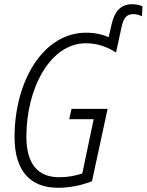

<svg xmlns="http://www.w3.org/2000/svg" viewBox="-20 -880 695 910"><path d="M255 10C313 10 367 -2 416 -21L490 -364H319L308 -315H424L370 -58C339 -47 301 -40 261 -40C160 -40 105 -102 105 -233C105 -460 217 -675 387 -675C439 -675 487 -659 530 -631L557 -756C566 -794 580 -813 611 -813C627 -813 640 -809 653 -803L655 -850C643 -856 627 -860 606 -860C553 -860 524 -827 510 -769L495 -704C465 -717 431 -725 388 -725C186 -725 49 -498 49 -230C49 -74 120 10 255 10Z"/></svg>

Font: Noto Sans Condensed Light
Style: Italic
Weight: 300
Width: 3
Italic angle: -12°
Designer: Monotype Design Team
Foundry: Monotype Imaging Inc.
Version: Version 2.013